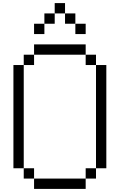

<svg xmlns="http://www.w3.org/2000/svg" viewBox="-20 -1220 773 1240"><path d="M600 -800H533.3V-866.7H600ZM600 -133.3V-800H666.7V-133.3ZM600 -66.7H533.3V-133.3H600ZM133.3 -133.3H66.7V-800H133.3ZM133.3 -66.7V-133.3H200V-66.7ZM133.3 -800V-866.7H200V-800ZM266.7 -1000H200V-1066.7H266.7ZM266.7 -1066.7V-1133.3H333.3V-1066.7ZM400 -1133.3H333.3V-1200H400ZM400 -1066.7V-1133.3H466.7V-1066.7ZM533.3 -66.7V0H200V-66.7ZM533.3 -1000H466.7V-1066.7H533.3ZM533.3 -933.3V-866.7H200V-933.3Z"/></svg>

Font: Galmuri14 Regular
Style: Regular
Weight: 400
Designer: Lee Minseo (quiple)
Version: Version 2.399;hotconv 1.1.1;makeotfexe 2.6.0 DEVELOPMENT